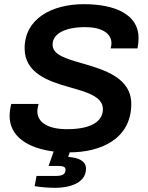

<svg xmlns="http://www.w3.org/2000/svg" viewBox="-20 -718 707 920"><path d="M246 182C297 182 392 167 392 90C392 52 354 37 307 34L314 12C459 12 609 -50 609 -220C609 -346 479 -384 372 -415C296 -437 232 -455 232 -504C232 -558 294 -588 389 -588C466 -588 514 -559 514 -511C514 -507 514 -500 510 -486H639C643 -510 644 -524 644 -536C644 -649 531 -698 382 -698C229 -698 98 -629 98 -486C98 -369 210 -329 310 -301C395 -277 473 -256 473 -195C473 -138 420 -99 301 -99C212 -99 159 -130 159 -185C159 -196 163 -212 165 -220H34C30 -205 26 -181 26 -163C26 -63 114 -8 237 8L213 77H257C285 77 294 83 294 95C294 119 276 125 246 125H155L146 174C175 179 213 182 246 182Z"/></svg>

Font: Archivo SemiBold
Style: Italic
Weight: 600
Italic angle: -10°
Designer: Hector Gatti
Foundry: Omnibus-Type
Version: Version 2.001